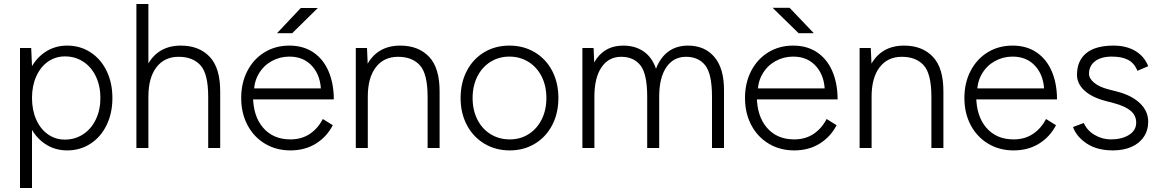

<svg xmlns="http://www.w3.org/2000/svg" viewBox="-20 -740 5806 960"><path d="M80 -500H136L140 -408V200H80ZM100 -250Q100 -326 127.5 -385.5Q155 -445 204 -478.5Q253 -512 316 -512Q381 -512 432.5 -478.5Q484 -445 513 -385.5Q542 -326 542 -250Q542 -174 513 -114.5Q484 -55 432.5 -21.5Q381 12 316 12Q253 12 204 -21.5Q155 -55 127.5 -114.5Q100 -174 100 -250ZM482 -250Q482 -310 459.5 -357.5Q437 -405 396.5 -431.5Q356 -458 305 -458Q257 -458 219.5 -431.5Q182 -405 161 -357.5Q140 -310 140 -250Q140 -190 161 -142.5Q182 -95 219.5 -68.5Q257 -42 304 -42Q355 -42 395.5 -68.5Q436 -95 459 -142.5Q482 -190 482 -250Z M662 -720H722V0H662ZM1021 -256H1081V0H1021ZM873 -456Q802 -456 762 -403.5Q722 -351 722 -257H685Q685 -337 708 -394Q731 -451 775.5 -481.5Q820 -512 884 -512Q976 -512 1029 -455.5Q1082 -399 1081 -279V-256H1021Q1021 -371 982.5 -413.5Q944 -456 873 -456Z M1186 -250Q1186 -326 1217 -385.5Q1248 -445 1302.5 -478.5Q1357 -512 1427 -512Q1497 -512 1547 -478Q1597 -444 1623 -383Q1649 -322 1649 -243H1222L1245 -262Q1245 -160 1295.5 -101.5Q1346 -43 1432 -43Q1488 -43 1529 -70.5Q1570 -98 1594 -145L1644 -114Q1614 -56 1559.5 -22Q1505 12 1432 12Q1361 12 1305 -21.5Q1249 -55 1217.5 -114.5Q1186 -174 1186 -250ZM1225 -298H1610L1585 -279Q1585 -359 1542 -408Q1499 -457 1427 -457Q1379 -457 1338.5 -434.5Q1298 -412 1274 -371.5Q1250 -331 1250 -280ZM1484 -700H1569L1441 -574H1365Z M1759 -500H1815L1819 -408V0H1759ZM2118 -256H2178V0H2118ZM1970 -456Q1899 -456 1859 -403.5Q1819 -351 1819 -257H1782Q1782 -337 1805 -394Q1828 -451 1872.5 -481.5Q1917 -512 1981 -512Q2073 -512 2126 -455.5Q2179 -399 2178 -279V-256H2118Q2118 -371 2079.5 -413.5Q2041 -456 1970 -456Z M2283 -250Q2283 -326 2314 -385.5Q2345 -445 2400.5 -478.5Q2456 -512 2527 -512Q2598 -512 2654 -478.5Q2710 -445 2741 -385.5Q2772 -326 2772 -250Q2772 -174 2741 -114.5Q2710 -55 2654.5 -21.5Q2599 12 2529 12Q2458 12 2402 -21.5Q2346 -55 2314.5 -114.5Q2283 -174 2283 -250ZM2712 -250Q2712 -310 2688.5 -357Q2665 -404 2622.5 -430.5Q2580 -457 2527 -457Q2474 -457 2432 -430.5Q2390 -404 2366.5 -357Q2343 -310 2343 -250Q2343 -190 2366.5 -143Q2390 -96 2432.5 -69.5Q2475 -43 2529 -43Q2582 -43 2623.5 -69.5Q2665 -96 2688.5 -143Q2712 -190 2712 -250Z M2892 -500H2948L2951 -428Q2974 -469 3010.5 -490.5Q3047 -512 3096 -512Q3156 -512 3198.5 -482.5Q3241 -453 3260 -396Q3281 -452 3321.5 -482Q3362 -512 3420 -512Q3504 -512 3552.5 -454.5Q3601 -397 3600 -286V0H3540V-256Q3540 -371 3506 -413.5Q3472 -456 3410 -456Q3347 -456 3311.5 -403.5Q3276 -351 3276 -257V0H3216V-256Q3216 -371 3182 -413.5Q3148 -456 3086 -456Q3023 -456 2987.5 -403.5Q2952 -351 2952 -257V0H2892Z M3705 -250Q3705 -326 3736 -385.5Q3767 -445 3821.5 -478.5Q3876 -512 3946 -512Q4016 -512 4066 -478Q4116 -444 4142 -383Q4168 -322 4168 -243H3741L3764 -262Q3764 -160 3814.5 -101.5Q3865 -43 3951 -43Q4007 -43 4048 -70.5Q4089 -98 4113 -145L4163 -114Q4133 -56 4078.5 -22Q4024 12 3951 12Q3880 12 3824 -21.5Q3768 -55 3736.5 -114.5Q3705 -174 3705 -250ZM3744 -298H4129L4104 -279Q4104 -359 4061 -408Q4018 -457 3946 -457Q3898 -457 3857.5 -434.5Q3817 -412 3793 -371.5Q3769 -331 3769 -280ZM3843 -701H3928L4049 -574H3973Z M4278 -500H4334L4338 -408V0H4278ZM4637 -256H4697V0H4637ZM4489 -456Q4418 -456 4378 -403.5Q4338 -351 4338 -257H4301Q4301 -337 4324 -394Q4347 -451 4391.5 -481.5Q4436 -512 4500 -512Q4592 -512 4645 -455.5Q4698 -399 4697 -279V-256H4637Q4637 -371 4598.5 -413.5Q4560 -456 4489 -456Z M4802 -250Q4802 -326 4833 -385.5Q4864 -445 4918.5 -478.5Q4973 -512 5043 -512Q5113 -512 5163 -478Q5213 -444 5239 -383Q5265 -322 5265 -243H4838L4861 -262Q4861 -160 4911.5 -101.5Q4962 -43 5048 -43Q5104 -43 5145 -70.5Q5186 -98 5210 -145L5260 -114Q5230 -56 5175.5 -22Q5121 12 5048 12Q4977 12 4921 -21.5Q4865 -55 4833.5 -114.5Q4802 -174 4802 -250ZM4841 -298H5226L5201 -279Q5201 -359 5158 -408Q5115 -457 5043 -457Q4995 -457 4954.5 -434.5Q4914 -412 4890 -371.5Q4866 -331 4866 -280Z M5345 -105 5399 -125Q5415 -88 5453 -65.5Q5491 -43 5534 -43Q5589 -43 5625 -65.5Q5661 -88 5661 -127Q5661 -162 5634.5 -185Q5608 -208 5554 -223L5505 -236Q5438 -254 5401.5 -288Q5365 -322 5365 -366Q5365 -436 5411 -474Q5457 -512 5548 -512Q5612 -512 5657 -485Q5702 -458 5721 -409L5667 -386Q5652 -424 5621 -440.5Q5590 -457 5539 -457Q5486 -457 5455.5 -434Q5425 -411 5425 -371Q5425 -348 5450.5 -326.5Q5476 -305 5523 -293L5566 -282Q5639 -263 5680 -223.5Q5721 -184 5721 -132Q5721 -88 5698.5 -55Q5676 -22 5636 -5Q5596 12 5545 12Q5465 12 5413.5 -22.5Q5362 -57 5345 -105Z"/></svg>

Font: Oak Sans Light
Style: Regular
Weight: 400
Designer: Erik Kennedy, Walven
Foundry: Erik Kennedy, Walven
Version: Version 1.100;Glyphs 3.1.2 (3151)